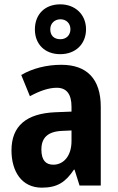

<svg xmlns="http://www.w3.org/2000/svg" viewBox="-20 -856 546 886"><path d="M258 -606C329 -606 377 -653 377 -721C377 -789 327 -836 258 -836C187 -836 141 -790 141 -720C141 -652 187 -606 258 -606ZM259 -675C228 -675 212 -693 212 -721C212 -748 232 -767 259 -767C286 -767 305 -748 305 -721C305 -693 285 -675 259 -675ZM263 -557C194 -557 129 -540 78 -510L118 -412C164 -437 205 -451 242 -451C287 -451 310 -422 310 -363V-341L234 -338C103 -332 33 -276 33 -162C33 -65 80 10 173 10C245 10 283 -16 321 -73H324L347 0H445V-363C445 -492 381 -557 263 -557ZM266 -252 310 -254V-205C310 -137 274 -96 226 -96C191 -96 171 -117 171 -166C171 -219 199 -249 266 -252Z"/></svg>

Font: Noto Sans Myanmar Condensed
Style: Bold
Weight: 700
Width: 3
Designer: Monotype Design Team
Foundry: Monotype Imaging Inc.
Version: Version 2.107